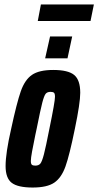

<svg xmlns="http://www.w3.org/2000/svg" viewBox="-20 -831 440 859"><path d="M5 -88Q5 -146 30 -255Q55 -371 73 -422.5Q91 -474 123 -496Q155 -518 218 -518Q285 -518 312 -495.5Q339 -473 339 -416Q339 -370 315 -255Q291 -137 273 -86.5Q255 -36 223 -14Q191 8 126 8Q60 8 32.5 -13Q5 -34 5 -88ZM201 -255Q226 -376 226 -398Q226 -412 221.5 -416Q217 -420 206 -420Q191 -420 184 -411Q177 -402 169 -371Q161 -340 144 -255L138 -227Q129 -184 123.5 -153.5Q118 -123 118 -111Q118 -98 122.5 -94Q127 -90 138 -90Q153 -90 160.5 -99Q168 -108 176.5 -140.5Q185 -173 201 -255ZM182 -570 204 -668H303L282 -570ZM149 -737 163 -811H400L385 -737Z"/></svg>

Font: Saira Ultra Condensed ExtraBold
Style: Italic
Weight: 800
Width: 1
Italic angle: -12°
Designer: Hector Gatti with collaboration of the Omnibus-Type team
Foundry: Omnibus-Type
Version: Version 1.001; ttfautohint (v1.8)